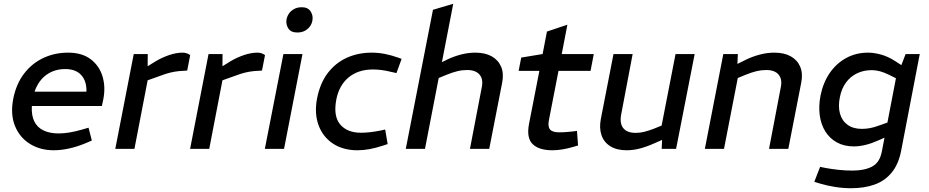

<svg xmlns="http://www.w3.org/2000/svg" viewBox="-20 -790 4929 1019"><path d="M265.6 7.5Q193.5 7.5 139 -26.2Q84.6 -59.9 59.5 -121.5Q34.4 -183 50.4 -266.5Q66.3 -345.3 107.9 -399.5Q149.4 -453.7 209.8 -482.2Q270.2 -510.6 341.2 -510.6Q415.2 -510.6 461 -475.9Q506.9 -441.2 524 -385Q541.1 -328.7 528.3 -263.2L520.7 -227.5H149Q146.1 -177.7 162.2 -145.4Q178.2 -113.1 211.4 -97.5Q244.5 -81.8 291.1 -81.8Q319.2 -81.8 349.6 -87Q380.1 -92.2 411.9 -101.3L449.9 -112.3L467.4 -44.1L432.6 -29.2Q389.8 -11.5 347 -2Q304.2 7.5 265.6 7.5ZM163.3 -303.4H438.6Q440.8 -357.9 411.9 -390.7Q382.9 -423.5 326.1 -423.5Q269.3 -423.5 226.5 -393Q183.7 -362.4 163.3 -303.4Z M591.9 0 689.8 -503.2H764.1L763.5 -417.1L740.6 -424.2L807.8 -465.7Q842.2 -486 879.5 -498.3Q916.7 -510.6 948.6 -510.6Q971.8 -510.6 989.5 -497.5L973.5 -415.5Q951.2 -414.7 929.7 -412.6Q908.2 -410.5 884.5 -404.9Q860.8 -399.3 830.5 -387.6L763.6 -363.8L693.5 0Z M988.9 0 1086.8 -503.2H1161.1L1160.5 -417.1L1137.6 -424.2L1204.8 -465.7Q1239.2 -486 1276.5 -498.3Q1313.7 -510.6 1345.6 -510.6Q1368.8 -510.6 1386.5 -497.5L1370.5 -415.5Q1348.2 -414.7 1326.7 -412.6Q1305.2 -410.5 1281.5 -404.9Q1257.8 -399.3 1227.5 -387.6L1160.6 -363.8L1090.5 0Z M1385.6 0 1484.1 -503.2H1585.4L1487.5 0ZM1557.5 -617.5Q1524 -617.5 1510.1 -639.3Q1496.3 -661.1 1500.6 -686.7Q1503.6 -703.3 1513.7 -718.1Q1523.8 -733 1541.2 -742.3Q1558.6 -751.6 1581.6 -751.6Q1613.9 -751.6 1628.3 -729.9Q1642.6 -708.2 1638.2 -682.5Q1636 -666.2 1625.9 -651.4Q1615.8 -636.5 1598.8 -627Q1581.9 -617.5 1557.5 -617.5Z M1877 7.5Q1800.7 7.5 1746.9 -28.1Q1693.2 -63.7 1670.4 -126.2Q1647.7 -188.7 1662.7 -267.8Q1678.7 -348.8 1719.7 -402.6Q1760.8 -456.4 1820.8 -483.5Q1880.8 -510.6 1952.3 -510.6Q1988 -510.6 2022.6 -503.8Q2057.2 -496.9 2094.9 -483.7L2111.5 -477.4L2084.1 -402.2L2054.1 -408.9Q2027.5 -415.5 2004.1 -418.4Q1980.7 -421.3 1959.1 -421.3Q1881.6 -421.3 1830.7 -379.6Q1779.8 -337.8 1765 -262.3Q1748.2 -173.9 1785.3 -129.7Q1822.5 -85.5 1896.1 -85.5Q1940.1 -85.5 1997.3 -96.7L2024.3 -102.6L2037.4 -25.4L2014.6 -17.8Q1975 -4.8 1942.2 1.3Q1909.4 7.5 1877 7.5Z M2133.6 0 2277.9 -738 2385.5 -770 2318.5 -424.7 2284.6 -440 2356.1 -475.2Q2388.9 -490.8 2426.7 -500.7Q2464.6 -510.6 2502.9 -510.6Q2554.9 -510.6 2589.7 -491Q2624.5 -471.4 2639.6 -435.8Q2654.7 -400.2 2645.2 -351.3L2576.5 0H2474.2L2537.3 -329Q2545.4 -370.5 2524.7 -394.4Q2504 -418.4 2459.6 -418.4Q2432.8 -418.4 2407.4 -412.2Q2382.1 -406.1 2350.2 -393.2L2308.3 -376L2235.5 0Z M2911.5 7.5Q2840.1 7.5 2806.7 -25.4Q2773.3 -58.3 2787.8 -133.2L2842.6 -413.9H2732.5L2746.3 -484.4L2859.8 -503.2L2882.8 -622.5L2991.3 -658.9L2961.3 -503.2H3131.4L3114.2 -413.9H2944.1L2893 -151.4Q2886.7 -117.9 2899.3 -102.8Q2911.9 -87.7 2947.1 -87.7Q2970 -87.7 2986.9 -89.3Q3003.9 -91 3021.5 -92.5L3042.2 -95.3L3047.9 -17.9L3020.4 -9.9Q2993.1 -1.7 2964.8 2.9Q2936.6 7.5 2911.5 7.5Z M3306.1 7.5Q3252.8 7.5 3218.8 -14Q3184.8 -35.4 3172.2 -73Q3159.6 -110.6 3168.8 -158.5L3236 -503.2H3337.6L3277 -183.6Q3267.7 -135.1 3287.8 -110Q3308 -84.8 3354 -84.8Q3377.4 -84.8 3400 -90.6Q3422.7 -96.4 3448.8 -106.3L3491.4 -123.5L3565.3 -503.2H3666.8L3568.2 0H3491.7L3495.3 -78.4L3513 -55.9L3454.6 -30.2Q3413.2 -11.6 3377.1 -2.1Q3341 7.5 3306.1 7.5Z M3720.9 0 3818.8 -503.2H3896L3892.5 -424.7L3871.9 -440L3943.1 -475.2Q3975.9 -490.8 4013.9 -500.7Q4051.9 -510.6 4089.9 -510.6Q4141.9 -510.6 4176.8 -491Q4211.8 -471.4 4226.9 -435.8Q4242 -400.2 4232.4 -351.3L4163.8 0H4061.5L4124.3 -329Q4132.4 -370.5 4111.8 -394.4Q4091.3 -418.4 4046.6 -418.4Q4020.1 -418.4 3994.7 -412.2Q3969.4 -406.1 3937.5 -393.2L3895.6 -376L3822.5 0Z M4497.4 209Q4456.1 209 4412.8 202.3Q4369.5 195.5 4333.3 184.6L4301.8 174.9L4332.5 95.5L4363.4 101.8Q4393.2 107.3 4429.8 111.3Q4466.5 115.3 4504.8 115.3Q4568 115.3 4608.4 94.1Q4648.8 72.9 4660.1 14.7L4741.1 -406.2L4755.9 -423.9L4786.4 -503.2H4861.4L4762.6 10.4Q4748.6 82.1 4712.4 126Q4676.1 170 4621.6 189.5Q4567.1 209 4497.4 209ZM4511.6 -13Q4460.3 -13 4422.3 -33.8Q4384.2 -54.5 4360.8 -91.5Q4337.4 -128.4 4330.7 -177.7Q4323.9 -227.1 4334.9 -283.5Q4348.9 -352.1 4383.8 -402.9Q4418.8 -453.6 4471 -482.1Q4523.2 -510.6 4587 -510.6Q4617.9 -510.6 4654.3 -500.8Q4690.7 -491 4726 -468.8L4773.5 -438.1L4741.3 -371.7L4695.3 -394.4Q4673 -405.3 4651.1 -411.5Q4629.2 -417.7 4607 -417.7Q4563.2 -417.7 4528.2 -400.7Q4493.2 -383.7 4470 -352.1Q4446.8 -320.5 4437.7 -275.4Q4427.3 -225.9 4437.9 -187.5Q4448.4 -149.2 4478.3 -127.6Q4508.2 -106 4554.2 -106Q4576.6 -106 4599.4 -110.4Q4622.3 -114.9 4647.6 -124.6L4690.2 -139.6L4704.9 -72.7L4639.6 -44Q4606.9 -29.2 4574 -21.1Q4541 -13 4511.6 -13Z"/></svg>

Font: REM Medium
Style: Italic
Weight: 500
Italic angle: -11°
Designer: Octavio Pardo
Foundry: Ashler Design
Version: Version 1.005;gftools[0.9.28]